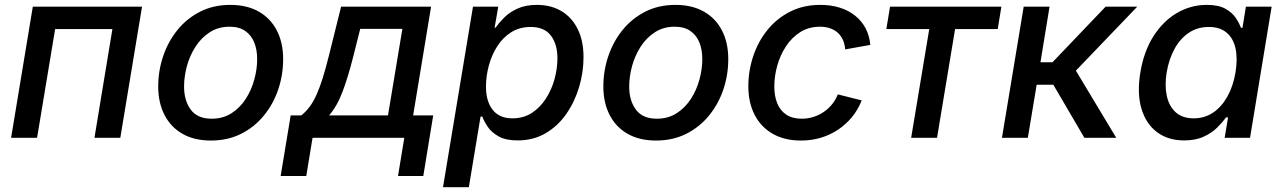

<svg xmlns="http://www.w3.org/2000/svg" viewBox="-20 -570 5305 794"><path d="M567.4 -542.5 477.5 0H370.6L444.8 -449.7H208L133.3 0H25.9L115.7 -542.5Z M852.1 11.2Q783.7 11.2 735.1 -16.4Q686.5 -43.9 660.4 -94.5Q634.3 -145 634.3 -212.4Q634.3 -277.3 654.8 -337.9Q675.3 -398.4 714.1 -446.3Q752.9 -494.1 808.1 -522Q863.3 -549.8 932.6 -549.8Q1001 -549.8 1049.8 -522.2Q1098.6 -494.6 1124.8 -444.1Q1150.9 -393.6 1150.9 -325.7Q1150.9 -259.8 1130.4 -199.5Q1109.9 -139.2 1070.8 -91.6Q1031.7 -43.9 976.6 -16.4Q921.4 11.2 852.1 11.2ZM855.5 -79.1Q902.3 -79.1 937.5 -101.8Q972.7 -124.5 996.3 -161.1Q1020 -197.8 1031.7 -241.2Q1043.5 -284.7 1043.5 -325.7Q1043.5 -364.7 1031.2 -394.8Q1019 -424.8 993.9 -442.1Q968.8 -459.5 929.2 -459.5Q882.8 -459.5 847.7 -436.8Q812.5 -414.1 788.8 -377.4Q765.1 -340.8 753.2 -297.4Q741.2 -253.9 741.2 -211.9Q741.2 -154.3 768.8 -116.7Q796.4 -79.1 855.5 -79.1Z M1140.6 157.7 1182.1 -92.8H1226.1Q1245.6 -108.4 1261.2 -129.6Q1276.9 -150.9 1290 -180.7Q1303.2 -210.4 1315.4 -250Q1327.6 -289.6 1340.3 -340.3L1390.6 -542.5H1762.7L1688.5 -92.8H1771.5L1730.5 157.7H1626L1651.9 0H1272.5L1246.6 157.7ZM1340.8 -92.8H1584.5L1644 -450.7H1469.7L1441.9 -340.3Q1420.4 -254.4 1397.2 -192.4Q1374 -130.4 1340.8 -92.8Z M1812 204.1 1936 -542.5H2040.5L2025.4 -455.6H2029.3Q2043 -475.1 2064.7 -497.1Q2086.4 -519 2119.9 -534.4Q2153.3 -549.8 2200.2 -549.8Q2258.8 -549.8 2302 -523.9Q2345.2 -498 2369.1 -449.7Q2393.1 -401.4 2393.1 -333Q2393.1 -271.5 2375 -210.4Q2356.9 -149.4 2322.3 -99.4Q2287.6 -49.3 2236.8 -19.3Q2186 10.7 2120.6 10.7Q2071.3 10.7 2041.7 -6.1Q2012.2 -22.9 1996.8 -45.9Q1981.4 -68.8 1974.6 -87.9H1967.3L1918.9 204.1ZM2099.1 -80.6Q2145 -80.6 2179.7 -103.3Q2214.4 -126 2238 -163.1Q2261.7 -200.2 2273.4 -243.7Q2285.2 -287.1 2285.2 -329.1Q2285.2 -387.2 2258.1 -422.9Q2231 -458.5 2174.3 -458.5Q2128.9 -458.5 2094.2 -436.8Q2059.6 -415 2036.4 -378.7Q2013.2 -342.3 2001.5 -298.6Q1989.7 -254.9 1989.7 -211.4Q1989.7 -151.4 2017.3 -116Q2044.9 -80.6 2099.1 -80.6Z M2692.9 11.2Q2624.5 11.2 2575.9 -16.4Q2527.3 -43.9 2501.2 -94.5Q2475.1 -145 2475.1 -212.4Q2475.1 -277.3 2495.6 -337.9Q2516.1 -398.4 2554.9 -446.3Q2593.8 -494.1 2648.9 -522Q2704.1 -549.8 2773.4 -549.8Q2841.8 -549.8 2890.6 -522.2Q2939.5 -494.6 2965.6 -444.1Q2991.7 -393.6 2991.7 -325.7Q2991.7 -259.8 2971.2 -199.5Q2950.7 -139.2 2911.6 -91.6Q2872.6 -43.9 2817.4 -16.4Q2762.2 11.2 2692.9 11.2ZM2696.3 -79.1Q2743.2 -79.1 2778.3 -101.8Q2813.5 -124.5 2837.2 -161.1Q2860.8 -197.8 2872.6 -241.2Q2884.3 -284.7 2884.3 -325.7Q2884.3 -364.7 2872.1 -394.8Q2859.9 -424.8 2834.7 -442.1Q2809.6 -459.5 2770 -459.5Q2723.6 -459.5 2688.5 -436.8Q2653.3 -414.1 2629.6 -377.4Q2606 -340.8 2594 -297.4Q2582 -253.9 2582 -211.9Q2582 -154.3 2609.6 -116.7Q2637.2 -79.1 2696.3 -79.1Z M3292.5 11.2Q3224.6 11.2 3176 -16.4Q3127.4 -43.9 3101.1 -94.5Q3074.7 -145 3074.7 -212.9Q3074.7 -276.9 3094.7 -337.2Q3114.7 -397.5 3153.1 -445.3Q3191.4 -493.2 3246.8 -521.5Q3302.2 -549.8 3372.6 -549.8Q3416.5 -549.8 3452.9 -538.3Q3489.3 -526.9 3516.4 -505.1Q3543.5 -483.4 3559.6 -452.9Q3575.7 -422.4 3579.1 -384.3L3475.1 -365.7Q3473.6 -387.2 3466.1 -404.3Q3458.5 -421.4 3445.6 -433.6Q3432.6 -445.8 3414.1 -452.6Q3395.5 -459.5 3371.1 -459.5Q3324.2 -459.5 3289.1 -437Q3253.9 -414.6 3230 -377.9Q3206.1 -341.3 3194.1 -297.9Q3182.1 -254.4 3182.1 -211.9Q3182.1 -173.8 3193.8 -143.8Q3205.6 -113.8 3230.7 -96.4Q3255.9 -79.1 3295.4 -79.1Q3321.3 -79.1 3344.7 -86.7Q3368.2 -94.2 3387.5 -107.7Q3406.7 -121.1 3421.4 -139.4Q3436 -157.7 3444.8 -179.7L3543.5 -154.8Q3528.3 -116.2 3503.2 -85.7Q3478 -55.2 3445.3 -33.4Q3412.6 -11.7 3374 -0.2Q3335.4 11.2 3292.5 11.2Z M3748 0 3822.8 -449.7H3645.5L3660.6 -542.5H4121.1L4106 -449.7H3929.7L3855 0Z M4123.5 0 4213.4 -542.5H4320.3L4282.7 -312.5H4332.5L4552.2 -542.5H4683.1L4429.2 -277.8L4596.2 0H4464.4L4335.9 -219.7H4267.1L4230.5 0Z M4877 10.7Q4810.5 10.7 4764.9 -23.4Q4719.2 -57.6 4700.4 -120.6Q4681.6 -183.6 4695.8 -270.5Q4710.4 -358.4 4750.5 -420.9Q4790.5 -483.4 4847.7 -516.6Q4904.8 -549.8 4970.2 -549.8Q5019 -549.8 5047.4 -533.9Q5075.7 -518.1 5090.3 -496.1Q5105 -474.1 5111.8 -455.1H5118.2L5132.3 -542.5H5238.8L5149.4 0H5044.4L5058.6 -84.5H5050.3Q5036.1 -64.9 5013.9 -42.7Q4991.7 -20.5 4958 -4.9Q4924.3 10.7 4877 10.7ZM4916.5 -80.6Q4961.9 -80.6 4997.3 -104.7Q5032.7 -128.9 5056.4 -171.9Q5080.1 -214.8 5089.4 -271Q5098.6 -327.6 5089.4 -369.9Q5080.1 -412.1 5052.2 -435.3Q5024.4 -458.5 4979 -458.5Q4931.6 -458.5 4895.8 -434.1Q4859.9 -409.7 4836.9 -367.4Q4814 -325.2 4804.7 -271Q4795.9 -216.8 4805.2 -173.6Q4814.5 -130.4 4842.3 -105.5Q4870.1 -80.6 4916.5 -80.6Z"/></svg>

Font: Inter 16pt Medium
Style: Italic
Weight: 500
Italic angle: -9.3988°
Version: Version 4.001;git-66647c0bb